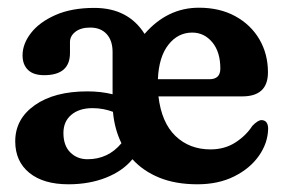

<svg xmlns="http://www.w3.org/2000/svg" viewBox="-20 -468 736 498"><path d="M675 -280.5Q675 -218 608.5 -218H391Q399 -150 435.2 -115.2Q471.5 -80.5 526 -80.5Q562.5 -80.5 590.2 -98.2Q618 -116 634.5 -141.5Q649.5 -157 659 -156.5Q675.5 -155.5 675.5 -133.5Q674.5 -96.5 651.5 -63.8Q628.5 -31 587.5 -10.5Q546.5 10 492 10Q435.5 10 393.2 -7.2Q351 -24.5 323.5 -55Q298.5 -24.5 255 -7.2Q211.5 10 157.5 10Q92.5 10 56 -19.8Q19.5 -49.5 19.5 -101.5Q19.5 -159.5 70.2 -195.2Q121 -231 206.5 -231Q242 -231 272 -223.5V-333Q272 -363 256.5 -379.8Q241 -396.5 214 -396.5Q189.5 -396.5 175.5 -385.5Q161.5 -374.5 161.5 -359V-330.5Q161.5 -273 94.5 -273Q66.5 -273 52.5 -286.8Q38.5 -300.5 38.5 -324.5Q38.5 -354 60.2 -382.2Q82 -410.5 123.8 -429Q165.5 -447.5 224.5 -447.5Q312.5 -447.5 355 -380Q414 -448 496 -448Q550 -448 590.2 -426Q630.5 -404 652.8 -366Q675 -328 675 -280.5ZM478.5 -383.5Q441.5 -383.5 416.8 -352Q392 -320.5 389.5 -262.5H523Q551.5 -262.5 551.5 -290Q551.5 -333.5 530.5 -358.5Q509.5 -383.5 478.5 -383.5ZM144.5 -123Q144.5 -90.5 162.2 -72.8Q180 -55 207 -55Q260.5 -55 295 -96.5Q277 -133 273 -178Q261 -182.5 247.8 -185Q234.5 -187.5 220 -187.5Q185.5 -187.5 165 -170.2Q144.5 -153 144.5 -123Z"/></svg>

Font: Fraunces 144pt SuperSoft SemiBold
Style: Regular
Weight: 600
Version: Version 1.000;[b76b70a41]